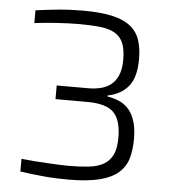

<svg xmlns="http://www.w3.org/2000/svg" viewBox="-51 -742 701 797"><g transform="rotate(5 299.5 -344.0)"><path d="M262 8Q239 8 212.5 7Q186 6 159.5 3.5Q133 1 108 -2Q83 -5 62 -8V-61Q88 -58 115.5 -56Q143 -54 169 -52.5Q195 -51 218 -50Q241 -49 258 -49Q305 -49 342 -53Q379 -57 404 -71Q429 -85 442 -111.5Q455 -138 455 -183Q455 -258 423 -289Q391 -320 314 -320H181V-377H314Q339 -377 363 -382.5Q387 -388 405.5 -402Q424 -416 435.5 -441.5Q447 -467 447 -507Q447 -551 435.5 -577.5Q424 -604 400 -617.5Q376 -631 338.5 -635Q301 -639 248 -639Q208 -639 157 -635.5Q106 -632 66 -627V-680Q87 -683 111.5 -686Q136 -689 162.5 -691.5Q189 -694 215 -695Q241 -696 263 -696Q335 -696 383 -685.5Q431 -675 459.5 -653Q488 -631 500 -597Q512 -563 512 -515Q512 -440 481.5 -402.5Q451 -365 395 -354V-350Q424 -345 447 -334.5Q470 -324 486 -304.5Q502 -285 511 -255.5Q520 -226 520 -184Q520 -139 510 -103.5Q500 -68 472 -43Q444 -18 393.5 -5Q343 8 262 8Z"/></g></svg>

Font: Azeri Sans Light
Style: Regular
Weight: 300
Designer: Hector Gatti & Omnibus-Type (original fonts) / Cristiano Sobral (main changes and remastering)
Version: Version 1.000; ttfautohint (v1.6)